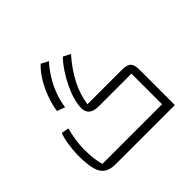

<svg xmlns="http://www.w3.org/2000/svg" viewBox="-177 -971 1179 1179"><g transform="rotate(-45 413.0 -381.0)"><path d="M230 -467 178 -486Q183 -520 194.5 -557.5Q206 -595 223 -632.5Q240 -670 263 -703.5Q286 -737 313 -762L360 -737Q330 -705 302.5 -661.5Q275 -618 256 -568Q237 -518 230 -467ZM203 0Q155 0 127.5 -19Q100 -38 88.5 -81.5Q77 -125 77 -200Q77 -243 84.5 -291.5Q92 -340 104 -370L152 -361Q141 -318 135 -278Q129 -238 129 -205Q129 -159 133 -124Q137 -89 146 -59H664V-325H380Q338 -325 317 -342Q296 -359 296 -394Q296 -425 307.5 -465Q319 -505 339.5 -547.5Q360 -590 386 -629Q412 -668 440 -697L487 -673Q456 -638 431 -602Q406 -566 387.5 -530Q369 -494 357 -457Q345 -420 340 -383H638Q668 -383 685 -376Q702 -369 709 -352Q716 -335 716 -305V0Z"/></g></svg>

Font: Changa ExtraLight ExtraLight
Style: Regular
Weight: 250
Version: Version 3.002; ttfautohint (v1.8.2)